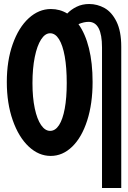

<svg xmlns="http://www.w3.org/2000/svg" viewBox="-20 -773 640 958"><path d="M14 -364Q14 -470 43.5 -553Q73 -636 123.2 -682Q173.5 -728 234 -728Q279 -728 315.5 -705.5Q334.5 -725.5 362.2 -739.2Q390 -753 425 -753Q465.5 -753 501.8 -732.8Q538 -712.5 561.5 -664.8Q585 -617 585 -540V165H489V-536Q489 -664 422 -664Q399 -664 371.5 -652.5Q405.5 -605.5 423.8 -532.2Q442 -459 442 -364Q442 -255.5 415 -171.5Q388 -87.5 340.2 -41.2Q292.5 5 233 5Q173 5 123 -42Q73 -89 43.5 -173.2Q14 -257.5 14 -364ZM313 -359Q313 -436 303 -491.8Q293 -547.5 274.5 -577.2Q256 -607 230 -607Q205 -607 185 -576Q165 -545 153.5 -488.5Q142 -432 142 -358Q142 -286 153.5 -232Q165 -178 185 -149Q205 -120 230 -120Q256 -120 274.5 -148.5Q293 -177 303 -230.8Q313 -284.5 313 -359Z"/></svg>

Font: JuliaMono
Style: Bold
Weight: 700
Monospace: yes
Designer: cormullion
Foundry: corm
Version: Version 0.055; ttfautohint (v1.8.4)